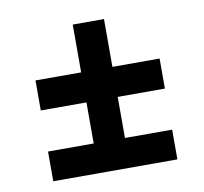

<svg xmlns="http://www.w3.org/2000/svg" viewBox="-61 -586 657 617"><g transform="rotate(-10 267.5 -277.5)"><path d="M214 -364V-520H316V-364H470V-266H316V-132H470V-35H65V-132H214V-266H65V-364Z"/></g></svg>

Font: Bree Serif
Style: Regular
Weight: 400
Designer: Veronika Burian, Jos Scaglione
Foundry: TypeTogether
Version: Version 1.002